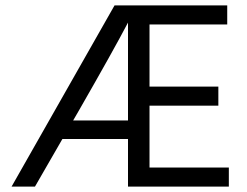

<svg xmlns="http://www.w3.org/2000/svg" viewBox="-20 -694 919 714"><path d="M252 -246H456V-610Q402 -507 274 -284ZM536 -71H831V0H456V-177H212L110 0H23L406 -674H825V-603H536V-372H792V-301H536Z"/></svg>

Font: Hind
Style: Regular
Weight: 400
Designer: Manushi Parikh, Satya Rajpurohit
Foundry: Indian Type Foundry
Version: Version 2.000;PS 1.0;hotconv 1.0.79;makeotf.lib2.5.61930